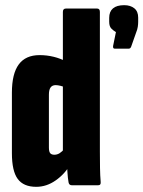

<svg xmlns="http://www.w3.org/2000/svg" viewBox="-20 -716 554 742"><path d="M120 6Q71 6 48.5 -24.5Q26 -55 26 -124V-358Q26 -431 52.5 -467Q79 -503 133 -503Q161 -503 187.5 -496.5Q214 -490 236 -478V-377Q211 -387 195 -387Q182 -387 175.5 -378Q169 -369 169 -350V-146Q169 -130 174 -124Q179 -118 190 -118Q201 -118 210.5 -124Q220 -130 230 -142L252 -81Q231 -44 195.5 -19Q160 6 120 6ZM258 0Q247 0 245 -11Q242 -27 240.5 -51.5Q239 -76 239 -94L223 -119V-670Q223 -683 235 -683H355Q366 -683 366 -670V-130Q366 -97 366.5 -67Q367 -37 369 -14Q371 0 359 0ZM423 -528Q416 -528 417 -538L428 -592Q419 -597 410.5 -605.5Q402 -614 402 -632V-647Q402 -671 416.5 -683.5Q431 -696 460 -696Q484 -696 499 -684Q514 -672 514 -648V-631Q514 -623 512.5 -612.5Q511 -602 506 -590L487 -536Q484 -528 478 -528Z"/></svg>

Font: Sofia Sans Extra Condensed Black
Style: Regular
Weight: 900
Designer: Botio Nikoltchev, Ani Petrova
Foundry: lettersoup
Version: Version 4.101